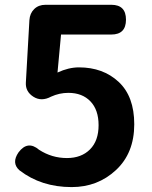

<svg xmlns="http://www.w3.org/2000/svg" viewBox="-20 -760 629 794"><path d="M168 -740.2H440.4Q501 -740.2 501 -678.7Q501 -617.2 440.4 -617.2H232.4L217.8 -460Q263.7 -481.4 306.6 -481.4Q406.2 -481.4 470.7 -421.4Q535.2 -361.3 535.2 -246.1Q535.2 -127 459.5 -56.6Q383.8 13.7 276.4 13.7Q150.4 13.7 60.5 -55.7Q26.4 -85.9 56.6 -129.9Q94.7 -180.7 141.6 -140.6Q194.3 -106.4 256.8 -106.4Q316.4 -106.4 352.1 -142.1Q387.7 -177.7 387.7 -242.2Q387.7 -305.7 354 -340.8Q320.3 -376 262.7 -376Q225.6 -376 191.4 -360.4Q151.4 -338.9 118.2 -359.9Q85 -380.9 86.9 -418L101.6 -676.8Q103.5 -705.1 121.6 -722.7Q139.6 -740.2 168 -740.2Z"/></svg>

Font: GenSenMaruGothic TW TTF Bold
Style: Regular
Weight: 700
Version: Version 1.301